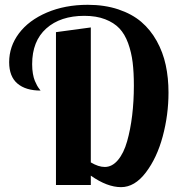

<svg xmlns="http://www.w3.org/2000/svg" viewBox="-20 -770 747 799"><path d="M212.9 -636.2 357.9 -655.8V-94.2Q389.6 -75.2 416 -75.2Q446.8 -75.2 470.9 -104Q495.1 -132.8 509 -181.9Q522.9 -231 530 -289.8Q537.1 -348.6 537.1 -414.1Q537.1 -468.8 532 -510.5Q526.9 -552.2 513.2 -590.1Q499.5 -627.9 476.8 -651.9Q454.1 -675.8 417.5 -689.9Q380.9 -704.1 331.1 -704.1Q231.4 -704.1 172.6 -651.6Q113.8 -599.1 113.8 -502.9Q113.8 -481.4 116.9 -463.4Q120.1 -445.3 125 -433.6Q129.9 -421.9 134.3 -414.1Q138.7 -406.2 143.6 -400.1Q148.4 -394 148.9 -393.1Q86.9 -393.1 52.5 -422.4Q18.1 -451.7 18.1 -511.2Q18.1 -576.7 58.8 -631.1Q99.6 -685.5 175 -717.8Q250.5 -750 345.2 -750Q415.5 -750 472.4 -731Q529.3 -711.9 567.9 -679Q606.4 -646 632.3 -599.4Q658.2 -552.7 669.7 -499.3Q681.2 -445.8 681.2 -384.8Q681.2 -292 657.2 -202.6Q633.3 -113.3 586.9 -52.2Q540.5 8.8 483.9 8.8Q425.8 8.8 357.9 -39.1V0H212.9Z"/></svg>

Font: Lobster Two
Style: Bold
Weight: 700
Designer: Pablo Impallari
Foundry: Pablo Impallari. www.impallari.com
Version: Version 1.006